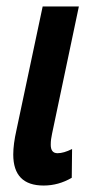

<svg xmlns="http://www.w3.org/2000/svg" viewBox="-20 -564 302 594"><path d="M202 -14 203 -103Q177 -90 158 -90Q137 -90 137 -116Q137 -125 138 -133Q139 -141 141 -150L224 -544H112L31 -162Q21 -118 21 -86Q21 10 115 10Q161 10 202 -14Z"/></svg>

Font: Noto Sans Display Condensed
Style: Bold Italic
Weight: 700
Width: 3
Designer: Monotype Design team
Foundry: Monotype Imaging Inc.
Version: 1.000